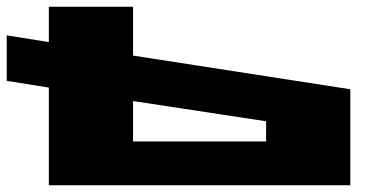

<svg xmlns="http://www.w3.org/2000/svg" viewBox="-20 -550 1120 570"><path d="M0 -310V-445L125 -425V-530H375V-385L1020 -285V0H125V-290ZM375 -130H770V-190L375 -250Z"/></svg>

Font: Stalin One
Style: Regular
Weight: 400
Designer: Jovanny Lemonad
Foundry: Alexey Maslov, Jovanny Lemonad
Version: Version 3.002; ttfautohint (v0.91) -l 8 -r 50 -G 200 -x 0 -w